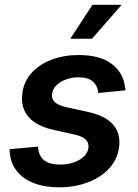

<svg xmlns="http://www.w3.org/2000/svg" viewBox="-20 -781 582 812"><path d="M230.5 11.2Q168.5 11.2 122.6 -6.8Q76.7 -24.9 50.3 -58.6Q23.9 -92.3 21 -139.6Q21 -142.1 20.8 -144.5Q20.5 -147 20.5 -149.9L140.6 -161.1Q143.6 -121.1 166.7 -103Q189.9 -85 234.9 -85Q266.1 -85 292.2 -94.2Q318.4 -103.5 335.2 -119.6Q352.1 -135.7 354 -156.7Q356.4 -177.7 342 -191.4Q327.6 -205.1 293.9 -212.4L205.1 -231.9Q134.8 -248 101.6 -285.4Q68.4 -322.8 73.7 -378.9Q78.1 -431.6 111.1 -469.7Q144 -507.8 196.8 -528.1Q249.5 -548.3 312 -548.3Q401.9 -548.3 451.4 -511.5Q501 -474.6 508.3 -414.6Q509.3 -411.1 509.8 -407.2Q510.3 -403.3 510.3 -398.9L396 -387.7Q393.1 -417.5 373.3 -435.8Q353.5 -454.1 311.5 -454.1Q284.2 -454.1 259.5 -445.1Q234.9 -436 218.8 -420.4Q202.6 -404.8 200.2 -383.3Q197.8 -361.8 212.2 -348.6Q226.6 -335.4 262.7 -327.1L352.5 -307.6Q423.3 -292 456.3 -256.3Q489.3 -220.7 484.4 -166Q481 -125.5 460 -92.5Q439 -59.6 404.1 -36.4Q369.1 -13.2 324.7 -1Q280.3 11.2 230.5 11.2ZM277.3 -617.2 371.1 -760.7H494.6L369.1 -617.2Z"/></svg>

Font: Inter 17pt SemiBold
Style: Italic
Weight: 600
Italic angle: -9.3988°
Version: Version 4.001;git-66647c0bb